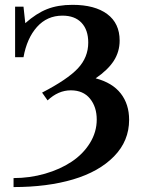

<svg xmlns="http://www.w3.org/2000/svg" viewBox="-20 -696 593 782"><path d="M35.2 65.9V29.3Q101.6 29.3 163.3 11.5Q225.1 -6.3 271.7 -37.4Q318.4 -68.4 346.2 -113.3Q374 -158.2 374 -209Q374 -260.7 346.4 -294.4Q318.8 -328.1 268.6 -328.1Q217.3 -328.1 173.8 -287.1L151.4 -318.8Q254.4 -372.1 296.9 -417.2Q339.4 -462.4 339.4 -522.5Q339.4 -574.2 312 -603.3Q284.7 -632.3 234.4 -632.3Q171.9 -632.3 130.6 -586.2Q89.4 -540 75.7 -462.9H41.5V-668.9H75.7L83 -601.6Q127.9 -641.6 171.9 -658.9Q215.8 -676.3 275.4 -676.3Q366.2 -676.3 416.7 -638.7Q467.3 -601.1 467.3 -530.8Q467.3 -485.4 443.4 -448.2Q419.4 -411.1 369.6 -377Q438 -358.9 471.9 -315.2Q505.9 -271.5 505.9 -208Q505.9 -122.1 444.6 -59.3Q383.3 3.4 277.8 34.7Q172.4 65.9 35.2 65.9Z"/></svg>

Font: Elstob 8pt Medium
Style: Regular
Weight: 500
Designer: Peter S. Baker
Version: Version 1.015